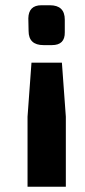

<svg xmlns="http://www.w3.org/2000/svg" viewBox="-20 -527 323 732"><path d="M170 -507Q227 -507 227 -452V-404Q228 -355 178 -355H146Q89 -355 89 -409L88 -457Q89 -507 138 -507ZM231 185H85V-82L100 -288H216L231 -82Z"/></svg>

Font: Taylor Sans Bold LRS
Style: Bold
Weight: 700
Italic angle: -8°
Designer: Natanael Gama
Version: Version 1.001 September 8, 2015